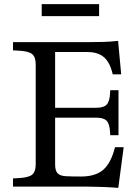

<svg xmlns="http://www.w3.org/2000/svg" viewBox="-20 -904 678 930"><path d="M553 6Q514 3 474 1.5Q434 0 409 0H43V-40L64 -41Q116 -43 134.5 -57Q153 -71 153 -108V-592Q153 -629 134.5 -643Q116 -657 64 -659L43 -660V-700H411Q446 -700 481.5 -701Q517 -702 552 -706L567 -544H526Q513 -601 484 -626.5Q455 -652 403 -652H247V-382H446Q482 -382 496.5 -397Q511 -412 513 -451L514 -467H554V-249H514L513 -265Q511 -304 496.5 -319Q482 -334 446 -334H247V-108Q247 -77 259 -64.5Q271 -52 299 -50.5Q327 -49 373 -49Q443 -49 480.5 -82Q518 -115 537 -191H579ZM182 -826V-884H460V-826Z"/></svg>

Font: Hedvig Letters Serif 12pt
Style: Regular
Weight: 400
Designer: Alexander Örn & Tor Weibull
Foundry: Kanon Foundry
Version: Version 1.000; ttfautohint (v1.8.4.7-5d5b)